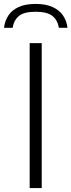

<svg xmlns="http://www.w3.org/2000/svg" viewBox="-56 -960 364 980"><path d="M95.5 0V-740H157V0ZM-35.5 -818Q-31.5 -853.5 -13.2 -881Q5 -908.5 39.2 -924.2Q73.5 -940 125.5 -940Q178 -940 212.8 -924Q247.5 -908 266 -880.5Q284.5 -853 288.5 -818H244.5Q238.5 -856.5 212 -878.2Q185.5 -900 125.5 -900Q66 -900 40.2 -878.2Q14.5 -856.5 8.5 -818Z"/></svg>

Font: Encode Sans SC SemiExpanded Light
Style: Regular
Weight: 300
Width: 6
Designer: Multiple Designers
Foundry: Impallari Type
Version: Version 3.002